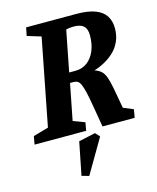

<svg xmlns="http://www.w3.org/2000/svg" viewBox="-141 -700 833 1021"><g transform="rotate(-15 276.0 -189.0)"><path d="M-16 0 -8 -45 76 -69 169 -546 93 -569 102 -614H377Q442 -614 481.5 -599Q521 -584 539 -555.5Q557 -527 557 -488Q557 -448 543 -416.5Q529 -385 505.5 -362.5Q482 -340 453 -324Q424 -308 394 -299Q417 -291 430 -279Q443 -267 451.5 -244Q460 -221 468 -179Q476 -137 488 -68L543 -45L535 0H358Q346 -70 338 -118Q330 -166 323 -195.5Q316 -225 309 -241Q302 -257 292.5 -262.5Q283 -268 270 -268H251L212 -69L276 -45L268 0ZM261 -323H296Q333 -323 360.5 -343.5Q388 -364 403.5 -400.5Q419 -437 419 -486Q419 -521 401.5 -537Q384 -553 346 -553Q336 -553 324.5 -551.5Q313 -550 305 -548ZM222 236 182 225 218 44 310 24 332 48Z"/></g></svg>

Font: Manuale
Style: Bold Italic
Weight: 700
Italic angle: -11°
Version: Version 1.002